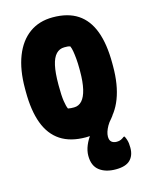

<svg xmlns="http://www.w3.org/2000/svg" viewBox="-140 -806 880 1141"><g transform="rotate(-15 300.0 -235.0)"><path d="M298 -720Q391 -720 451 -680.5Q511 -641 540.5 -562Q570 -483 570 -365V-346Q570 -232 538.5 -150Q507 -68 447.5 -24Q388 20 305 20Q211 20 150 -20Q89 -60 59.5 -139Q30 -218 30 -335V-354Q30 -469 62 -551Q94 -633 154 -676.5Q214 -720 298 -720ZM228 -317Q228 -257 233 -223.5Q238 -190 246 -173Q256 -171 264.5 -170.5Q273 -170 283 -170Q312 -170 332 -192Q352 -214 362.5 -258.5Q373 -303 373 -369V-382Q373 -417 370.5 -444.5Q368 -472 364.5 -492.5Q361 -513 355 -526Q346 -529 338.5 -529.5Q331 -530 319 -530Q289 -530 268.5 -508.5Q248 -487 238 -442Q228 -397 228 -326ZM446 -68Q460 -71 472.5 -72.5Q485 -74 497 -75Q494 -69 489 -62Q484 -55 478 -48Q462 -31 452 -13Q442 5 437 20.5Q432 36 432 50Q432 73 444 83Q456 93 476 93Q491 93 501.5 88Q512 83 522 75H528Q534 87 537.5 98Q541 109 542.5 120.5Q544 132 544 148Q544 196 516.5 223Q489 250 428 250Q366 250 328 221Q290 192 290 130Q290 99 303.5 66.5Q317 34 339.5 5.5Q362 -23 389.5 -43Q417 -63 446 -68Z"/></g></svg>

Font: Recursive Monospace Casual Black
Style: Regular
Weight: 900
Version: Version 1.047